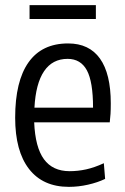

<svg xmlns="http://www.w3.org/2000/svg" viewBox="-20 -718 486 747"><path d="M248 9Q147 9 93 -60.5Q39 -130 39 -260Q39 -402 91 -475.5Q143 -549 245 -549Q327 -549 369 -490Q411 -431 411 -316Q411 -291 410 -275Q409 -259 407 -242H113Q117 -145 151 -98.5Q185 -52 251 -52Q283 -52 315 -59Q347 -66 384 -83L389 -22Q360 -8 322.5 0.5Q285 9 248 9ZM243 -489Q184 -489 151.5 -441Q119 -393 114 -299H342Q342 -400 318 -444.5Q294 -489 243 -489ZM95 -698H353V-644H95Z"/></svg>

Font: Encode Sans Compressed
Style: Regular
Weight: 400
Designer: Pablo Impallari, Andres Torresi
Foundry: Pablo Impallari, Andres Torresi
Version: Version 1.000; ttfautohint (v1.00) -l 8 -r 50 -G 200 -x 14 -